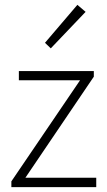

<svg xmlns="http://www.w3.org/2000/svg" viewBox="-20 -774 444 794"><path d="M27 0V-24L311 -442H58V-480H368V-457L85 -39H378V0ZM190 -574 166 -597 300 -754 334 -725Z"/></svg>

Font: hySource Sans Pro Light
Style: Regular
Weight: 300
Designer: Paul D. Hunt
Foundry: Adobe Systems Incorporated
Version: Version 2.021;PS 2.000;hotconv 1.0.86;makeotf.lib2.5.63406